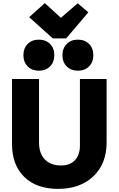

<svg xmlns="http://www.w3.org/2000/svg" viewBox="-20 -1200 760 1230"><path d="M318 -954 167 -1090 267 -1180 370 -1086 478 -1179 546 -1121 404 -954ZM380 -846Q380 -891 407.5 -918.5Q435 -946 479 -946Q523 -946 550.5 -918.5Q578 -891 578 -846Q578 -802 550.5 -774.5Q523 -747 479 -747Q435 -747 407.5 -774.5Q380 -802 380 -846ZM130 -846Q130 -891 157.5 -918.5Q185 -946 229 -946Q273 -946 300.5 -918.5Q328 -891 328 -846Q328 -802 300.5 -774.5Q273 -747 229 -747Q185 -747 157.5 -774.5Q130 -802 130 -846ZM352 10Q214 10 135.5 -66.5Q57 -143 57 -277V-694H230V-287Q230 -218 267 -179Q304 -140 371 -140Q428 -140 460 -173.5Q492 -207 492 -267V-694H663V-287Q663 -152 578.5 -71Q494 10 352 10Z"/></svg>

Font: Cantarell Extra Bold
Style: Regular
Weight: 800
Designer: Dave Crossland, Nikolaus Waxweiler, Florian Fecher, Jacques Le Bailly, Eben Sorkin, Alexei Vanyashin, Alexios Zavras, Em
Version: Version 0.303